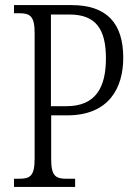

<svg xmlns="http://www.w3.org/2000/svg" viewBox="-20 -734 538 754"><path d="M35 0H275V-32H243C200 -32 181 -41 181 -108V-281H244C408 -281 464 -389 464 -507C464 -641 401 -714 261 -714H35V-682H55C97 -682 116 -672 116 -605V-111C116 -42 98 -32 54 -32H35ZM241 -317H180V-677H253C356 -677 396 -620 396 -505C396 -392 357 -317 241 -317Z"/></svg>

Font: Noto Serif Georgian Condensed Light
Style: Regular
Weight: 300
Width: 3
Designer: Monotype Design Team, Akaki Razmadze
Foundry: Google LLC
Version: Version 2.003